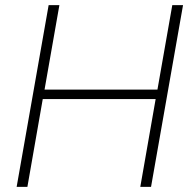

<svg xmlns="http://www.w3.org/2000/svg" viewBox="-20 -730 741 750"><path d="M45 0 170 -710H212L154 -380H595L653 -710H695L570 0H528L588 -343H147L87 0Z"/></svg>

Font: Livvic ExtraLight
Style: Italic
Weight: 275
Italic angle: -10°
Designer: Jacques Le Bailly, Baron von Fonthausen
Version: Version 1.001; ttfautohint (v1.8.2)